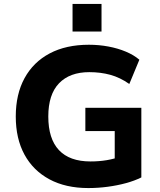

<svg xmlns="http://www.w3.org/2000/svg" viewBox="-20 -943 813 974"><path d="M428 11Q313 11 230.5 -33.5Q148 -78 104 -159Q60 -240 60 -352Q60 -465 104.5 -546.5Q149 -628 232 -672Q315 -716 431 -716Q482 -716 530 -707Q578 -698 618.5 -681Q659 -664 687 -640L636 -517Q589 -550 539.5 -563.5Q490 -577 433 -577Q334 -577 279.5 -520.5Q225 -464 225 -352Q225 -239 279 -181.5Q333 -124 439 -124Q483 -124 521.5 -130.5Q560 -137 595 -150L562 -85V-278H413V-396H697V-43Q663 -26 619 -14Q575 -2 526 4.5Q477 11 428 11ZM348 -783V-923H495V-783Z"/></svg>

Font: Nunito Sans 9pt ExtraBold
Style: Regular
Weight: 800
Version: Version 3.101;gftools[0.9.27]